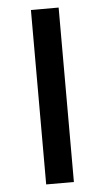

<svg xmlns="http://www.w3.org/2000/svg" viewBox="-52 -739 422 773"><g transform="rotate(-5 159.0 -352.5)"><path d="M103 0V-705H215V0Z"/></g></svg>

Font: Nunito Sans 7pt SemiBold
Style: Regular
Weight: 600
Designer: Vernon Adams
Foundry: Vernon Adams
Version: Version 3.101;gftools[0.9.27]